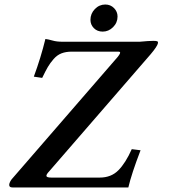

<svg xmlns="http://www.w3.org/2000/svg" viewBox="-20 -831 755 851"><path d="M548.8 0H37.1Q27.3 0 23.7 -3.7Q20 -7.3 21 -15.1Q24.9 -28.8 33.2 -38.1L502 -579.1Q515.6 -596.2 511.7 -600.1Q509.8 -602.1 503.9 -602.1H297.9Q272 -602.1 252.4 -594.5Q232.9 -586.9 217.5 -569.1Q202.1 -551.3 192.1 -534.2Q182.1 -517.1 167 -485.8L129.9 -491.2Q161.1 -575.7 181.2 -658.2Q194.3 -656.7 212.6 -651.4Q231 -646 256.8 -646H599.1Q640.1 -649.9 660.2 -649.9Q673.8 -649.9 677.5 -647.7Q681.2 -645.5 680.2 -640.1Q677.7 -626 647.9 -590.8L198.2 -71.8Q184.6 -57.6 185.8 -50.8Q187 -43.9 208 -43.9H421.9Q472.7 -43.9 504.6 -76.2Q536.6 -108.4 564 -169.9L603 -165Q563 -61 548.8 0ZM380.9 -743.2Q380.9 -770.5 400.4 -790.8Q419.9 -811 446.8 -811Q469.7 -811 485.4 -795.2Q501 -779.3 501 -757.8Q501 -730.5 481.2 -710.7Q461.4 -690.9 435.1 -690.9Q411.1 -690.9 396 -706.3Q380.9 -721.7 380.9 -743.2Z"/></svg>

Font: Linux Libertine
Style: Bold Italic
Weight: 700
Italic angle: -11.5°
Designer: Philipp H. Poll
Foundry: Philipp H. Poll
Version: Version 4.0.5